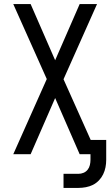

<svg xmlns="http://www.w3.org/2000/svg" viewBox="-20 -755 540 940"><path d="M291 165V96H364Q377 96 389 91Q401 86 409 76Q417 66 420 53Q423 40 423 28V0H370L250 -275L130 0H45L209 -368L45 -735H130L250 -460L370 -735H455L291 -367L424 -70H500V28Q500 46 496.5 64Q493 82 485 98.5Q477 115 464 128.5Q451 142 435 150Q419 158 400.5 161.5Q382 165 364 165Z"/></svg>

Font: Zed Mono
Style: Regular
Weight: 400
Monospace: yes
Designer: Belleve Invis
Foundry: Belleve Invis
Version: Version 1.0.0; ttfautohint (v1.8.4)